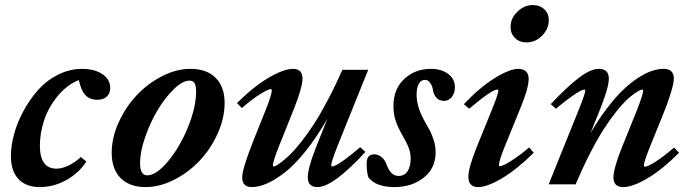

<svg xmlns="http://www.w3.org/2000/svg" viewBox="-20 -742 2786 773"><path d="M140.6 11.2Q84.5 11.2 54.2 -21.2Q23.9 -53.7 23.9 -113.8Q23.9 -153.8 36.4 -200.7Q48.8 -247.6 74 -294.2Q99.1 -340.8 132.6 -378.9Q166 -417 212.9 -440.9Q259.8 -464.8 311 -464.8Q360.4 -464.8 392.1 -443.6Q423.8 -422.4 423.8 -387.7Q423.8 -366.2 410.2 -353.3Q396.5 -340.3 371.1 -340.3Q341.3 -340.3 323.7 -359.1Q306.2 -377.9 297.4 -419.9Q247.6 -399.4 210.7 -353.5Q173.8 -307.6 157.2 -256.3Q140.6 -205.1 140.6 -155.3Q140.6 -63 207.5 -63Q229.5 -63 256.3 -75.7Q283.2 -88.4 305.2 -109.9L327.6 -91.8Q297.4 -44.9 246.6 -16.8Q195.8 11.2 140.6 11.2Z M566.4 11.2Q502 11.2 465.8 -24.9Q429.7 -61 429.7 -127Q429.7 -187.5 457.8 -249.3Q485.8 -311 530 -358.2Q574.2 -405.3 632.1 -435.1Q689.9 -464.8 746.6 -464.8Q812 -464.8 848.1 -428.7Q884.3 -392.6 884.3 -327.6Q884.3 -266.6 856.4 -204.6Q828.6 -142.6 784.2 -95.5Q739.7 -48.3 681.6 -18.6Q623.5 11.2 566.4 11.2ZM572.3 -36.1Q609.4 -36.1 656.5 -92.5Q703.6 -148.9 736.6 -229.5Q769.5 -310.1 769.5 -374Q769.5 -397 763.2 -407.2Q756.8 -417.5 743.2 -417.5Q715.3 -417.5 679.9 -383.1Q644.5 -348.6 614.7 -299.1Q585 -249.5 564.5 -190.2Q543.9 -130.9 543.9 -85.4Q543.9 -36.1 572.3 -36.1Z M994.1 11.2Q955.1 11.2 955.1 -27.8Q955.1 -61 998.5 -171.4L1052.2 -305.7Q1074.2 -362.3 1074.2 -377.9Q1074.2 -383.3 1070.8 -383.3Q1060.5 -383.3 1030 -364.7Q999.5 -346.2 953.6 -307.1L934.1 -327.1Q1002 -394.5 1062.5 -429.7Q1123 -464.8 1159.7 -464.8Q1197.8 -464.8 1197.8 -425.3Q1197.8 -391.6 1164.6 -306.6L1104.5 -156.7Q1078.6 -92.3 1078.6 -75.2Q1078.6 -71.8 1082.5 -71.8Q1085.4 -71.8 1093.5 -76.2Q1101.6 -80.6 1116.9 -92.5Q1132.3 -104.5 1150.6 -122.6Q1168.9 -140.6 1193.4 -171.6Q1217.8 -202.6 1243.2 -241.5Q1268.6 -280.3 1298.8 -337.4Q1329.1 -394.5 1358.4 -460.9H1462.4L1338.4 -153.3Q1313.5 -89.8 1313.5 -76.7Q1313.5 -71.8 1316.9 -71.8Q1338.9 -71.8 1430.2 -149.4L1451.2 -130.4Q1320.8 11.2 1258.3 11.2Q1219.2 11.2 1219.2 -27.8Q1219.2 -64.9 1251 -145.5L1297.9 -263.7Q1254.9 -189 1210.4 -133.5Q1166 -78.1 1127 -47.9Q1087.9 -17.6 1054.9 -3.2Q1022 11.2 994.1 11.2Z M1568.4 11.2Q1493.2 11.2 1462.9 -28.3Q1456.1 -49.8 1456.1 -83.5Q1456.1 -120.6 1486.3 -120.6Q1502.9 -120.6 1516.4 -109.4Q1529.8 -98.1 1536.1 -80.1Q1552.7 -33.7 1584 -33.7Q1608.9 -33.7 1621.1 -53Q1633.3 -72.3 1633.3 -102.5Q1633.3 -126.5 1625.5 -147Q1617.7 -167.5 1599.1 -199.2Q1581.5 -230 1572.8 -256.1Q1564 -282.2 1564 -314.9Q1564 -383.8 1607.7 -424.3Q1651.4 -464.8 1714.4 -464.8Q1756.8 -464.8 1784.2 -444.6Q1811.5 -424.3 1811.5 -390.6Q1811.5 -367.7 1799.1 -351.8Q1786.6 -335.9 1768.1 -335.9Q1748 -335.9 1737.1 -348.4Q1726.1 -360.8 1723.1 -378.9Q1721.2 -395 1712.4 -407.7Q1703.6 -420.4 1690.9 -420.4Q1674.8 -420.4 1666 -404.3Q1657.2 -388.2 1657.2 -361.3Q1657.2 -311.5 1689.5 -254.4Q1705.1 -227.1 1712.2 -213.4Q1719.2 -199.7 1726.6 -176Q1733.9 -152.3 1733.9 -129.4Q1733.9 -64.5 1685.8 -26.6Q1637.7 11.2 1568.4 11.2Z M2099.1 -571.3Q2071.3 -571.3 2053.5 -588.9Q2035.6 -606.4 2035.6 -633.8Q2035.6 -668.5 2063.2 -695.1Q2090.8 -721.7 2125 -721.7Q2153.3 -721.7 2171.4 -704.6Q2189.5 -687.5 2189.5 -661.1Q2189.5 -626.5 2163.1 -598.9Q2136.7 -571.3 2099.1 -571.3ZM1905.3 11.2Q1865.7 11.2 1865.7 -30.3Q1865.7 -65.9 1898.4 -147.5L1960.4 -300.3Q1986.3 -363.8 1986.3 -377.4Q1986.3 -381.3 1981.4 -381.3Q1960.4 -381.3 1868.7 -304.2L1847.7 -322.8Q1913.1 -391.6 1972.7 -428.2Q2032.2 -464.8 2066.4 -464.8Q2086.4 -464.8 2097.4 -454.6Q2108.4 -444.3 2108.4 -425.3Q2108.4 -386.7 2075.7 -308.1L2010.7 -148.4Q1988.8 -93.8 1988.8 -76.7Q1988.8 -72.8 1991.7 -72.8Q1997.6 -72.8 2011 -78.9Q2024.4 -85 2051.3 -103Q2078.1 -121.1 2110.4 -148.4L2128.9 -127Q2060.1 -59.1 2000.5 -23.9Q1940.9 11.2 1905.3 11.2Z M2189 0 2310.1 -300.3Q2336.4 -365.7 2336.4 -377.4Q2336.4 -381.3 2331.5 -381.3Q2326.7 -381.3 2313.7 -374.5Q2300.8 -367.7 2275.4 -349.4Q2250 -331.1 2218.3 -304.2L2197.3 -322.8Q2264.2 -394 2311.3 -429.4Q2358.4 -464.8 2390.6 -464.8Q2431.2 -464.8 2431.2 -425.3Q2431.2 -391.1 2398.4 -308.1L2357.4 -206.1Q2391.1 -263.7 2426.3 -309.3Q2461.4 -355 2492.2 -383.5Q2522.9 -412.1 2552.7 -430.9Q2582.5 -449.7 2606.7 -457.3Q2630.9 -464.8 2652.3 -464.8Q2692.9 -464.8 2692.9 -425.3Q2692.9 -406.7 2679.7 -364.5Q2666.5 -322.3 2649.9 -282.2L2595.7 -148.4Q2572.3 -89.8 2572.3 -76.2Q2572.3 -70.8 2577.1 -70.8Q2586.9 -70.8 2616.9 -89.4Q2647 -107.9 2693.8 -147.9L2713.9 -127Q2645 -58.1 2585.7 -23.4Q2526.4 11.2 2489.3 11.2Q2449.7 11.2 2449.7 -27.8Q2449.7 -62.5 2483.4 -147.5L2543.5 -296.4Q2569.3 -361.8 2569.3 -377.9Q2569.3 -381.3 2565.4 -381.3Q2562.5 -381.3 2554.9 -377.9Q2547.4 -374.5 2532.5 -364Q2517.6 -353.5 2500.2 -336.9Q2482.9 -320.3 2459.2 -290.3Q2435.5 -260.3 2410.9 -222.2Q2386.2 -184.1 2356.4 -126.2Q2326.7 -68.4 2297.4 0Z"/></svg>

Font: Elstob 6pt
Style: Italic
Weight: 700
Italic angle: -20°
Designer: Peter S. Baker
Version: Version 1.015